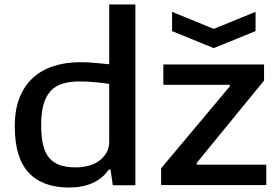

<svg xmlns="http://www.w3.org/2000/svg" viewBox="-20 -828 1248 858"><path d="M749 -775 935 -699 1122 -775V-689L935 -613L749 -689ZM700 -76 1007 -442V-449H710V-540H1160V-468L859 -100V-92H1170V-1H700ZM288 10Q170 10 108 -56.5Q46 -123 46 -264Q46 -337 67 -390.5Q88 -444 126.5 -479.5Q165 -515 219 -532.5Q273 -550 338 -550Q375 -550 408.5 -546.5Q442 -543 468 -541V-808H585V0H484L474 -70H466Q410 10 288 10ZM318 -80Q349 -80 376.5 -87.5Q404 -95 424 -110Q444 -125 456 -146Q468 -167 468 -194V-453Q442 -457 407.5 -460.5Q373 -464 335 -464Q291 -464 259 -454Q227 -444 206 -421Q185 -398 174.5 -361Q164 -324 164 -270Q164 -217 172.5 -181Q181 -145 200 -122.5Q219 -100 248 -90Q277 -80 318 -80Z"/></svg>

Font: Encode Sans Wide
Style: Medium
Weight: 500
Designer: Pablo Impallari, Andres Torresi
Foundry: Pablo Impallari, Andres Torresi
Version: Version 1.000; ttfautohint (v1.00) -l 8 -r 50 -G 200 -x 14 -